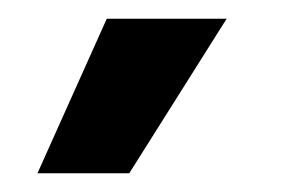

<svg xmlns="http://www.w3.org/2000/svg" viewBox="-20 -783 323 205"><path d="M118 -598H20L94 -763H222Z"/></svg>

Font: Bricolage Grotesque 10pt SemiBold
Style: Regular
Weight: 600
Designer: Mathieu Triay
Foundry: Atelier Triay
Version: Version 1.000; ttfautohint (v1.8.4.7-5d5b);gftools[0.9.29]